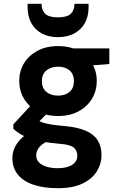

<svg xmlns="http://www.w3.org/2000/svg" viewBox="-20 -756 640 1008"><path d="M284 232Q211 232 157.5 214.5Q104 197 74.5 161.5Q45 126 45 74Q45 38 63.5 6.5Q82 -25 118 -50.5Q154 -76 206 -94L256 -24Q211 -10 190.5 12Q170 34 170 60Q170 82 185 97Q200 112 225.5 119.5Q251 127 283 127Q314 127 337 119.5Q360 112 373 97Q386 82 386 62Q386 35 367.5 19Q349 3 294 -1Q244 -5 204.5 -12.5Q165 -20 135 -30.5Q105 -41 84 -54Q63 -67 50 -80V-103L158 -220L256 -189L128 -61L169 -131Q180 -124 190.5 -118.5Q201 -113 217 -109Q233 -105 258 -101Q283 -97 322 -94Q388 -88 430.5 -69.5Q473 -51 493 -19Q513 13 513 59Q513 104 488.5 143.5Q464 183 413.5 207.5Q363 232 284 232ZM285 -147Q222 -147 176 -172Q130 -197 105.5 -238.5Q81 -280 81 -331Q81 -382 105.5 -423Q130 -464 176 -489Q222 -514 285 -514Q348 -514 393.5 -489Q439 -464 463.5 -423Q488 -382 488 -331Q488 -280 463.5 -238.5Q439 -197 393.5 -172Q348 -147 285 -147ZM285 -254Q322 -254 345 -273.5Q368 -293 368 -330Q368 -367 345 -386.5Q322 -406 285 -406Q248 -406 224 -386.5Q200 -367 200 -330Q200 -293 223.5 -273.5Q247 -254 285 -254ZM368 -405 346 -502H554V-420ZM284 -561Q236 -561 200 -580Q164 -599 144.5 -634.5Q125 -670 125 -719V-736H198Q198 -703 217 -684Q236 -665 284 -665Q333 -665 352 -684Q371 -703 371 -736H445V-718Q445 -669 425 -634Q405 -599 369 -580Q333 -561 284 -561Z"/></svg>

Font: DM Sans 16pt ExtraBold
Style: Regular
Weight: 800
Version: Version 4.004;gftools[0.9.30]